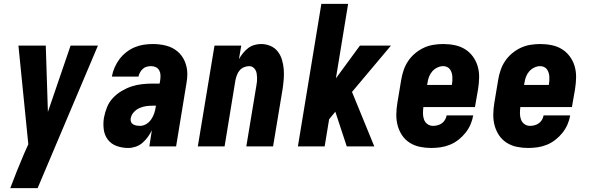

<svg xmlns="http://www.w3.org/2000/svg" viewBox="-20 -755 3040 990"><path d="M33 215Q50 170 67.5 126Q85 82 104 38L126 -11L75 -520H216L227 -178L344 -520H485L174 215Z M641 8Q610 8 582 -2Q554 -12 536.5 -34.5Q519 -57 515 -87.5Q511 -118 516 -148Q521 -175 531.5 -201.5Q542 -228 562 -249.5Q582 -271 607.5 -286Q633 -301 659 -309.5Q685 -318 712.5 -321Q740 -324 766 -324H803L806 -341Q808 -355 807.5 -368Q807 -381 801 -392Q795 -403 783.5 -408.5Q772 -414 759 -414Q748 -414 736.5 -411Q725 -408 716.5 -400Q708 -392 702 -381.5Q696 -371 694 -360H557V-361Q561 -384 571 -407Q581 -430 596 -450Q611 -470 631.5 -486Q652 -502 675 -511.5Q698 -521 721.5 -524.5Q745 -528 768 -528Q804 -528 837 -519.5Q870 -511 895 -490Q920 -469 933 -438Q946 -407 946 -372Q946 -360 944.5 -347.5Q943 -335 941 -323L888 0H750L763 -83Q754 -65 742 -48.5Q730 -32 714.5 -18.5Q699 -5 679.5 1.5Q660 8 641 8ZM702 -106Q719 -106 734.5 -115.5Q750 -125 760 -140Q770 -155 775.5 -171.5Q781 -188 783 -204L784 -210H766Q749 -210 732 -207.5Q715 -205 698.5 -197.5Q682 -190 669.5 -176Q657 -162 654 -145Q652 -135 655.5 -126.5Q659 -118 667 -113.5Q675 -109 684 -107.5Q693 -106 702 -106Z M1000 0 1086 -520H1224L1212 -450Q1221 -466 1233 -481Q1245 -496 1259.5 -507Q1274 -518 1291.5 -523Q1309 -528 1326 -528Q1352 -528 1375 -518Q1398 -508 1412.5 -489Q1427 -470 1434 -446.5Q1441 -423 1443 -398Q1445 -373 1443 -347Q1441 -321 1437 -295L1388 0H1250L1302 -314Q1304 -325 1305 -335Q1306 -345 1305.5 -355.5Q1305 -366 1303.5 -376Q1302 -386 1297 -394.5Q1292 -403 1284 -408.5Q1276 -414 1265 -414Q1252 -414 1238.5 -408.5Q1225 -403 1216 -392.5Q1207 -382 1202 -369Q1197 -356 1194 -342L1138 0Z M1768 0 1709 -179 1677 -140 1654 0H1516L1637 -735H1775L1712 -351L1836 -520H1996L1795 -281L1910 0Z M2203 8Q2173 8 2144.5 2Q2116 -4 2092.5 -19Q2069 -34 2053.5 -57Q2038 -80 2030.5 -107.5Q2023 -135 2023.5 -165Q2024 -195 2029 -225L2049 -345Q2053 -369 2061.5 -394Q2070 -419 2085 -441Q2100 -463 2121 -480.5Q2142 -498 2166 -509Q2190 -520 2215.5 -524Q2241 -528 2265 -528Q2296 -528 2325 -522Q2354 -516 2377.5 -501.5Q2401 -487 2418 -464Q2435 -441 2443 -413.5Q2451 -386 2450.5 -356Q2450 -326 2445 -295L2429 -203H2163Q2161 -187 2161 -170.5Q2161 -154 2166 -139.5Q2171 -125 2183.5 -115.5Q2196 -106 2213 -106Q2224 -106 2236 -109Q2248 -112 2258.5 -119.5Q2269 -127 2275 -138Q2281 -149 2283 -160H2420Q2416 -136 2406 -113Q2396 -90 2380 -70Q2364 -50 2343.5 -34Q2323 -18 2299.5 -8.5Q2276 1 2251.5 4.5Q2227 8 2203 8ZM2182 -317H2310Q2312 -328 2312.5 -338.5Q2313 -349 2312.5 -359.5Q2312 -370 2309 -379.5Q2306 -389 2300.5 -397Q2295 -405 2285.5 -409.5Q2276 -414 2265 -414Q2250 -414 2234.5 -406.5Q2219 -399 2208 -386Q2197 -373 2191.5 -357.5Q2186 -342 2184 -326Z M2703 8Q2673 8 2644.5 2Q2616 -4 2592.5 -19Q2569 -34 2553.5 -57Q2538 -80 2530.5 -107.5Q2523 -135 2523.5 -165Q2524 -195 2529 -225L2549 -345Q2553 -369 2561.5 -394Q2570 -419 2585 -441Q2600 -463 2621 -480.5Q2642 -498 2666 -509Q2690 -520 2715.5 -524Q2741 -528 2765 -528Q2796 -528 2825 -522Q2854 -516 2877.5 -501.5Q2901 -487 2918 -464Q2935 -441 2943 -413.5Q2951 -386 2950.5 -356Q2950 -326 2945 -295L2929 -203H2663Q2661 -187 2661 -170.5Q2661 -154 2666 -139.5Q2671 -125 2683.5 -115.5Q2696 -106 2713 -106Q2724 -106 2736 -109Q2748 -112 2758.5 -119.5Q2769 -127 2775 -138Q2781 -149 2783 -160H2920Q2916 -136 2906 -113Q2896 -90 2880 -70Q2864 -50 2843.5 -34Q2823 -18 2799.5 -8.5Q2776 1 2751.5 4.5Q2727 8 2703 8ZM2682 -317H2810Q2812 -328 2812.5 -338.5Q2813 -349 2812.5 -359.5Q2812 -370 2809 -379.5Q2806 -389 2800.5 -397Q2795 -405 2785.5 -409.5Q2776 -414 2765 -414Q2750 -414 2734.5 -406.5Q2719 -399 2708 -386Q2697 -373 2691.5 -357.5Q2686 -342 2684 -326Z"/></svg>

Font: Iosevka Heavy Oblique
Style: Regular
Weight: 900
Italic angle: -9°
Monospace: yes
Designer: Belleve Invis
Foundry: Belleve Invis
Version: Version 32.5.0; ttfautohint (v1.8.4)